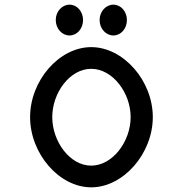

<svg xmlns="http://www.w3.org/2000/svg" viewBox="-20 -792 802 823"><path d="M466 -640C498 -640 524 -669 524 -706C524 -743 498 -772 466 -772C434 -772 407 -743 407 -706C407 -669 434 -640 466 -640ZM278 -640C310 -640 336 -669 336 -706C336 -743 310 -772 278 -772C246 -772 219 -743 219 -706C219 -669 246 -640 278 -640ZM371 -497C463 -497 540 -394 540 -290C540 -186 463 -82 371 -82C279 -82 204 -186 204 -290C204 -394 279 -497 371 -497ZM371 11C509 11 635 -134 635 -290C635 -446 509 -590 371 -590C233 -590 109 -446 109 -290C109 -134 233 11 371 11Z"/></svg>

Font: Charger Monospace
Style: Regular
Weight: 400
Designer: Jasper
Foundry: Cannot Into Space Fonts
Version: Version 0.980